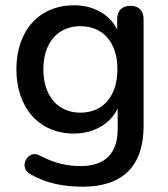

<svg xmlns="http://www.w3.org/2000/svg" viewBox="-20 -517 634 726"><path d="M292 189C443 189 523 112 523 -41V-444C523 -477 505 -495 473 -495C442 -495 423 -477 423 -444V-405C396 -462 334 -497 260 -497C127 -497 42 -400 42 -255C42 -110 127 -12 260 -12C334 -12 397 -48 425 -107V-29C425 63 377 111 285 111C239 111 187 102 128 70C86 48 46 116 96 142C151 175 220 189 292 189ZM284 -91C199 -91 144 -154 144 -255C144 -356 199 -418 284 -418C370 -418 424 -356 424 -255C424 -154 370 -91 284 -91Z"/></svg>

Font: Nunito SemiBold
Style: Regular
Weight: 600
Designer: Vernon Adams
Foundry: Vernon Adams
Version: Version 3.602